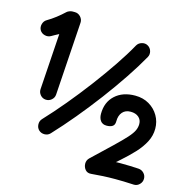

<svg xmlns="http://www.w3.org/2000/svg" viewBox="-143 -969 1297 1322"><g transform="rotate(15 505.5 -308.5)"><path d="M189.5 -197.3Q166 -198.7 150.6 -216.8Q135.3 -234.9 136.7 -257.8L163.1 -657.7Q149.4 -650.4 136.5 -643.6Q123.5 -636.7 112.3 -629.9Q92.3 -618.2 68.6 -624.3Q44.9 -630.4 33.7 -649.4Q22.5 -669.4 28.8 -692.9Q35.2 -716.3 54.7 -727.5Q85 -745.1 115 -768.3Q145 -791.5 171.4 -816.4Q176.8 -821.8 188.7 -826.7Q200.7 -831.5 210.4 -831.5H227.5Q251.5 -831.5 268.6 -813.2Q285.6 -794.9 284.2 -771L250 -250Q248.5 -226.6 230.5 -211.2Q212.4 -195.8 189.5 -197.3ZM202.6 20Q186 4.4 185.1 -20Q184.1 -44.4 199.7 -61Q264.2 -129.4 334.2 -213.4Q404.3 -297.4 471.7 -387Q539.1 -476.6 596.7 -561.8Q654.3 -647 693.4 -717.8Q704.6 -737.8 728 -744.6Q751.5 -751.5 771 -740.2Q791 -729 797.6 -706.1Q804.2 -683.1 793 -663.1Q750.5 -587.4 691.4 -499Q632.3 -410.6 563.5 -318.8Q494.6 -227.1 422.9 -140.9Q351.1 -54.7 283.7 17.1Q268.1 34.2 243.9 34.9Q219.7 35.6 202.6 20ZM855.5 -201.7Q855.5 -231.9 834.2 -250.2Q813 -268.6 776.9 -268.6Q739.7 -268.6 718.8 -244.6Q697.8 -220.7 697.8 -178.7Q697.8 -153.3 682.4 -143.1Q667 -132.8 640.1 -132.8Q611.3 -132.8 596.9 -152.1Q582.5 -171.4 582.5 -201.7Q582.5 -285.2 636.5 -334.5Q690.4 -383.8 778.8 -383.8Q835.4 -383.8 878.4 -358.4Q921.4 -333 945.8 -291Q970.2 -249 970.2 -198.7Q970.2 -149.4 947 -104.5Q923.8 -59.6 884.5 -17.3Q845.2 24.9 796.4 67.9L768.1 92.8Q777.3 92.3 786.9 92.3Q796.4 92.3 805.7 92.3Q835.9 92.3 866.9 93.3Q897.9 94.2 929.7 96.2Q952.6 97.7 968.5 114.3Q984.4 130.9 984.4 153.8Q984.4 177.7 967 194.8Q949.7 211.9 926.8 210.9Q885.7 208.5 853.8 207.8Q821.8 207 793 207Q748.5 207 706.8 209.2Q665 211.4 623.5 215.3Q597.2 217.8 582 200Q566.9 182.1 566.4 157.7Q565.9 133.3 584 115.7L722.2 -15.6Q776.9 -67.9 805.7 -100.1Q834.5 -132.3 845 -155.3Q855.5 -178.2 855.5 -201.7Z"/></g></svg>

Font: Mikhak-DS1-FD Black
Style: Regular
Weight: 900
Designer: Amin Abedi
Version: Version 3.2